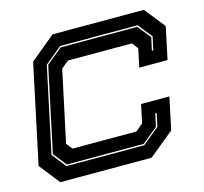

<svg xmlns="http://www.w3.org/2000/svg" viewBox="-102 -814 987 928"><g transform="rotate(-15 392.0 -350.0)"><path d="M88.5 0 7.5 -103 112.5 -597 237.5 -700H694.5L776 -597L742 -436H600.5L620 -528L596 -558.5H276.5L239.5 -528L163.5 -172L187.5 -141.5H507L544 -172L563.5 -264H705L671 -103L545.5 0ZM137 -67.5H526.5L611 -137L625 -203H618L604.5 -139L525.5 -74.5H141L89 -140.5L179 -563.5L259 -629H642L694.5 -563.5L680.5 -499H687.5L702 -565.5L646 -636H258L172.5 -565.5L81.5 -138.5Z"/></g></svg>

Font: Tourney Expanded ExtraBold
Style: Italic
Weight: 800
Width: 7
Italic angle: -12°
Designer: Tyler Finck
Foundry: Etcetera Type Co
Version: Version 1.010; ttfautohint (v1.8.3)